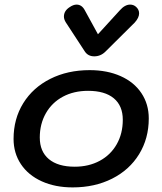

<svg xmlns="http://www.w3.org/2000/svg" viewBox="-20 -805 706 835"><path d="M39 -201Q39 -288 81 -356Q123 -424 198.5 -462Q274 -500 370 -500Q446 -500 504.5 -474Q563 -448 595 -400Q627 -352 627 -290Q627 -203 585 -134.5Q543 -66 467.5 -28Q392 10 296 10Q220 10 161.5 -16.5Q103 -43 71 -91Q39 -139 39 -201ZM514 -284Q514 -345 475 -377.5Q436 -410 363 -410Q301 -410 253.5 -384.5Q206 -359 179.5 -312.5Q153 -266 153 -207Q153 -146 192.5 -113Q232 -80 305 -80Q366 -80 413.5 -105.5Q461 -131 487.5 -177.5Q514 -224 514 -284ZM349 -581 266 -708Q258 -721 258 -733Q258 -758 283 -774Q299 -785 313 -785Q336 -785 349 -760L406 -656L501 -760Q523 -785 546 -785Q561 -785 572 -775Q585 -763 585 -747Q585 -728 566 -707L439 -581Q418 -560 390 -560Q363 -560 349 -581Z"/></svg>

Font: Kodchasan SemiBold
Style: Italic
Weight: 600
Italic angle: -10°
Version: Version 1.000; ttfautohint (v1.6)